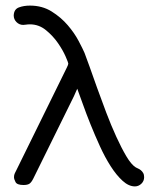

<svg xmlns="http://www.w3.org/2000/svg" viewBox="-20 -661 565 686"><path d="M29 -606Q30 -628 47.5 -634.5Q65 -641 87 -641Q131 -641 164.5 -620Q198 -599 222 -571Q246 -543 261 -514.5Q276 -486 282 -472Q288 -457 300 -423Q312 -389 327 -347Q342 -305 359.5 -259Q377 -213 395.5 -172.5Q414 -132 431.5 -102.5Q449 -73 465 -63Q468 -61 473 -59Q478 -57 483 -53Q488 -49 491.5 -43Q495 -37 495 -28Q495 -14 485 -4.5Q475 5 462 5Q440 5 418 -15Q396 -35 375.5 -67Q355 -99 337 -138.5Q319 -178 303.5 -216.5Q288 -255 276 -289Q264 -323 256 -344L244 -317L99 -23Q92 -9 85 -4.5Q78 0 64 0Q41 0 35.5 -10.5Q30 -21 30 -28Q30 -36 33 -42Q36 -48 38 -52L219 -420Q224 -430 224 -434Q224 -437 214.5 -459Q205 -481 187.5 -506.5Q170 -532 144.5 -553Q119 -574 87 -574Q79 -574 73.5 -573Q68 -572 63 -572Q49 -572 39 -582Q29 -592 29 -606Z"/></svg>

Font: CMU Typewriter Custom
Style: Regular
Weight: 500
Monospace: yes
Version: Version 0.7.0